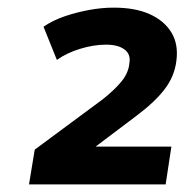

<svg xmlns="http://www.w3.org/2000/svg" viewBox="-20 -730 500 503"><path d="M56 -247 71 -338 248 -469Q281 -495 299 -517.5Q317 -540 319 -565Q323 -588 306 -600.5Q289 -613 258 -613Q225 -613 189.5 -602Q154 -591 129 -573L94 -660Q119 -677 150 -687.5Q181 -698 214 -704Q247 -710 278 -710Q334 -710 372 -693Q410 -676 429 -645Q448 -614 442 -570Q437 -530 411.5 -496.5Q386 -463 338 -427L220 -338L219 -346H429L414 -247Z"/></svg>

Font: Nunito Sans 8pt ExtraBold
Style: Italic
Weight: 800
Italic angle: -9°
Version: Version 3.101;gftools[0.9.27]